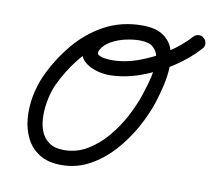

<svg xmlns="http://www.w3.org/2000/svg" viewBox="-70 -650 840 759"><g transform="rotate(10 350.0 -271.0)"><path d="M443 -570Q455 -570 464 -561Q473 -552 473 -540Q473 -528 464 -519Q455 -510 443 -510Q372 -510 314.5 -477Q257 -444 214.5 -391Q172 -338 144 -277Q133 -253 126 -221Q119 -189 118.5 -155.5Q118 -122 127.5 -94Q137 -66 160 -48.5Q183 -31 222 -31Q273 -31 316 -57Q359 -83 393 -123.5Q427 -164 451.5 -210.5Q476 -257 490 -299Q497 -320 505 -347.5Q513 -375 517.5 -403.5Q522 -432 518 -456Q514 -480 496.5 -495Q479 -510 443 -510Q418 -510 387.5 -503.5Q357 -497 330 -482Q303 -467 291 -444Q284 -430 294 -424Q304 -418 319 -416Q334 -414 342 -414Q396 -413 453 -433.5Q510 -454 561.5 -488Q613 -522 648 -561Q656 -570 668.5 -571Q681 -572 690 -563Q699 -555 700 -542.5Q701 -530 692 -521Q651 -475 592.5 -437Q534 -399 468.5 -376Q403 -353 341 -354Q317 -355 292.5 -362.5Q268 -370 250 -384.5Q232 -399 227 -421Q222 -443 238 -472Q256 -506 290.5 -528Q325 -550 365.5 -560Q406 -570 443 -570Q495 -570 524.5 -551Q554 -532 566 -501Q578 -470 577 -431.5Q576 -393 567 -353.5Q558 -314 547 -280Q530 -228 500 -174Q470 -120 428.5 -74Q387 -28 335 0.5Q283 29 223 29Q168 29 133.5 7Q99 -15 81 -51Q63 -87 59.5 -131Q56 -175 64.5 -219.5Q73 -264 90 -302Q122 -373 172.5 -434.5Q223 -496 291 -533Q359 -570 443 -570Q443 -570 443 -570Q443 -570 443 -570Z"/></g></svg>

Font: FRB American Cursive Guidelines
Style: Bold Italic
Weight: 700
Italic angle: -25°
Version: Version 2.0;Modular Font Editor K font №1